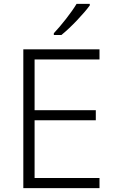

<svg xmlns="http://www.w3.org/2000/svg" viewBox="-20 -968 593 988"><path d="M442 -940V-948H374C348 -904 294 -836 257 -797V-788H296C346 -828 412 -899 442 -940ZM492 0V-52H158V-349H473V-401H158V-662H492V-714H100V0Z"/></svg>

Font: Noto Sans Telugu Light
Style: Regular
Weight: 300
Designer: Jelle Bosma - Monotype Design Team
Foundry: Monotype Imaging Inc.
Version: Version 2.005